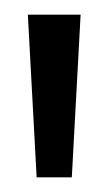

<svg xmlns="http://www.w3.org/2000/svg" viewBox="-20 -718 148 262"><path d="M30 -476 18 -698H90L78 -476Z"/></svg>

Font: Bricolage Grotesque Condensed Light
Style: Regular
Weight: 300
Width: 3
Designer: Mathieu Triay
Foundry: Atelier Triay
Version: Version 1.000;gftools[0.9.30]